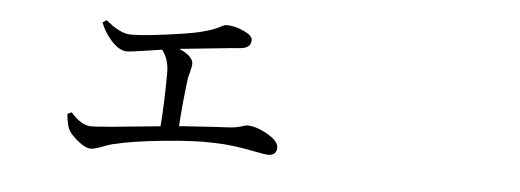

<svg xmlns="http://www.w3.org/2000/svg" viewBox="-37 -533 1573 581"><g transform="rotate(5 750.0 -243.0)"><path d="M253.9 -39.1Q236.3 -39.1 211.9 -59.6Q189.5 -78.1 182.6 -93.8Q176.8 -108.4 173.8 -137.7L186.5 -143.6Q218.8 -106.4 249 -106.4Q276.4 -106.4 458 -125Q463.9 -204.1 463.9 -288.1Q463.9 -329.1 442.4 -356.4Q423.8 -353.5 391.6 -348.6Q347.7 -341.8 335.9 -341.8Q312.5 -341.8 286.1 -372.1Q264.6 -397.5 255.9 -422.9L267.6 -430.7Q311.5 -393.6 343.8 -393.6Q395.5 -393.6 507.8 -411.1Q582 -422.9 615.2 -442.4Q624 -447.3 629.9 -447.3Q655.3 -447.3 681.6 -435.5Q710 -422.9 710 -409.2Q710 -384.8 679.7 -381.8Q671.9 -380.9 647.5 -378.9Q547.9 -369.1 494.1 -363.3Q537.1 -344.7 537.1 -321.3Q537.1 -313.5 532.2 -294.9Q528.3 -281.2 527.3 -274.4Q517.6 -195.3 513.7 -129.9Q516.6 -129.9 522.5 -130.9Q622.1 -137.7 663.1 -139.6Q686.5 -140.6 707 -147.5Q714.8 -150.4 718.8 -150.4Q746.1 -150.4 779.3 -131.8Q815.4 -111.3 815.4 -91.8Q815.4 -67.4 789.1 -67.4Q781.2 -67.4 752 -73.2Q679.7 -87.9 626 -88.9Q567.4 -91.8 470.7 -82Q374 -72.3 319.3 -58.6Q306.6 -55.7 287.1 -47.9Q264.6 -39.1 253.9 -39.1Z"/></g></svg>

Font: Bpmf Zihi Box R
Style: R
Weight: 400
Foundry: But Ko
Version: Version 1.320